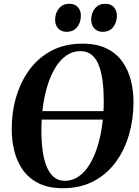

<svg xmlns="http://www.w3.org/2000/svg" viewBox="-20 -983 736 1014"><path d="M104 -351.5 105 -396H616.5L615.5 -351.5ZM312 11Q237.5 11 185.8 -14.2Q134 -39.5 102.5 -83Q71 -126.5 56.5 -182.2Q42 -238 42 -299.5Q41.5 -389.5 65.5 -471Q89.5 -552.5 136.5 -616Q183.5 -679.5 253.5 -716Q323.5 -752.5 415.5 -752.5Q490.5 -752.5 542 -727.5Q593.5 -702.5 625 -659Q656.5 -615.5 670.8 -560.2Q685 -505 685 -445Q685 -354.5 661.5 -272.5Q638 -190.5 591 -126.5Q544 -62.5 474 -25.8Q404 11 312 11ZM322.5 -28Q361.5 -28 394 -50Q426.5 -72 451.5 -111.8Q476.5 -151.5 493.5 -204.8Q510.5 -258 519.2 -320.2Q528 -382.5 528 -450Q528 -505 522 -552.8Q516 -600.5 502.5 -636.5Q489 -672.5 465 -692.8Q441 -713 404 -713Q365 -713 332.5 -691.2Q300 -669.5 275 -630Q250 -590.5 233 -538Q216 -485.5 207.2 -423.5Q198.5 -361.5 198.5 -294.5Q198.5 -239 204.8 -190.5Q211 -142 225.5 -105.5Q240 -69 263.8 -48.5Q287.5 -28 322.5 -28ZM331.5 -815Q303.5 -815 287 -833.2Q270.5 -851.5 271 -880Q271.5 -915 291.8 -939Q312 -963 345 -963Q376.5 -963 392 -944.5Q407.5 -926 407 -899.5Q407 -864.5 387.5 -839.8Q368 -815 331.5 -815ZM522 -815Q494 -815 477.8 -833.2Q461.5 -851.5 461.5 -880Q462 -915 482 -939Q502 -963 535 -963Q566.5 -963 582 -944.5Q597.5 -926 597.5 -899.5Q597 -864.5 577.8 -839.8Q558.5 -815 522 -815Z"/></svg>

Font: Merriweather 96pt
Style: Bold Italic
Weight: 700
Italic angle: -7.8°
Version: Version 2.101